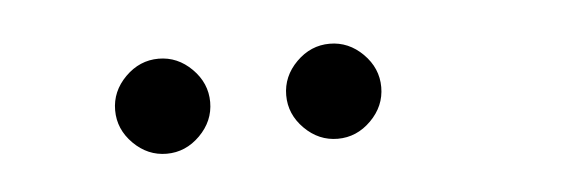

<svg xmlns="http://www.w3.org/2000/svg" viewBox="-24 -720 481 161"><g transform="rotate(-5 216.0 -640.0)"><path d="M228 -612Q216 -624 216 -640Q216 -656 228 -668Q240 -680 256 -680Q272 -680 284 -668Q296 -656 296 -640Q296 -624 284 -612Q272 -600 256 -600Q240 -600 228 -612ZM84 -612Q72 -624 72 -640Q72 -656 84 -668Q96 -680 112 -680Q128 -680 140 -668Q152 -656 152 -640Q152 -624 140 -612Q128 -600 112 -600Q96 -600 84 -612Z"/></g></svg>

Font: Dotrice Condensed
Style: Regular
Weight: 400
Width: 2
Monospace: yes
Designer: Paul Flo Williams
Foundry: His Deeds Are Dust
Version: Version 1.001